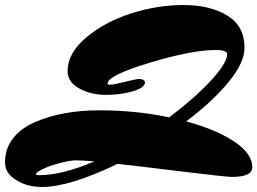

<svg xmlns="http://www.w3.org/2000/svg" viewBox="-83 -702 1024 764"><path d="M921 -37Q921 2 840 2Q817 2 633 -20.5Q449 -43 385 -50Q194 42 84 42Q15 42 -32 5Q-63 -19 -63 -56Q-63 -110 -31.5 -151Q0 -192 56 -216Q164 -263 311.5 -263Q459 -263 590 -235Q690 -310 755 -380Q820 -450 821 -486Q821 -503 775 -503Q681 -503 513 -452.5Q345 -402 345 -369Q345 -365 356.5 -365Q368 -365 415 -376.5Q462 -388 468 -388Q491 -388 494 -375Q494 -353 444.5 -338.5Q395 -324 336 -324.5Q277 -325 231.5 -350.5Q186 -376 186 -419Q186 -490 259 -552Q332 -614 437 -648Q542 -682 647.5 -682Q753 -682 821.5 -640Q890 -598 890 -512Q890 -453 826.5 -375.5Q763 -298 658 -219Q776 -187 848.5 -139Q921 -91 921 -37ZM293 -60Q239 -64 218 -64Q197 -64 155 -53Q113 -42 86.5 -29Q60 -16 60 -9Q60 -5 72 -5Q165 -5 293 -60Z"/></svg>

Font: Mrs Sheppards
Style: Regular
Weight: 400
Version: Version 1.000